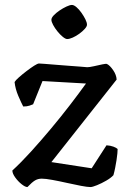

<svg xmlns="http://www.w3.org/2000/svg" viewBox="-20 -757 520 777"><path d="M91 0Q82 0 67.5 -11.5Q53 -23 41.5 -39Q30 -55 30 -67Q65 -99 105 -143Q145 -187 186 -236Q227 -285 263.5 -332.5Q300 -380 328 -419L152 -429L114 -335Q110 -333 99.5 -329.5Q89 -326 74 -326Q66 -341 54 -369Q42 -397 39 -425Q43 -432 56.5 -444Q70 -456 87 -469Q104 -482 118 -491Q132 -500 138 -500Q143 -500 161.5 -498.5Q180 -497 205 -495Q230 -493 256 -491Q282 -489 303 -487.5Q324 -486 333 -485Q342 -485 360 -489Q378 -493 394 -496.5Q410 -500 413 -498Q425 -492 438 -473Q451 -454 452 -435L188 -101L351 -76L411 -169Q427 -168 439 -163.5Q451 -159 456 -154Q456 -148 455 -136Q454 -124 451.5 -108.5Q449 -93 446 -77.5Q443 -62 439 -48Q429 -37 410 -26Q391 -15 372.5 -7.5Q354 0 346 0Q334 0 307.5 -5Q281 -10 250 -17Q219 -24 191.5 -29Q164 -34 149 -34Q134 -34 122 -27Q110 -20 91 0ZM252 -599Q245 -599 234 -608Q223 -617 212.5 -630Q202 -643 195 -656Q188 -669 188 -677Q188 -685 197.5 -695Q207 -705 221 -714.5Q235 -724 249 -730.5Q263 -737 271 -737Q279 -737 289.5 -728Q300 -719 309.5 -705.5Q319 -692 325.5 -679Q332 -666 332 -657Q332 -650 323 -640Q314 -630 301 -620.5Q288 -611 274.5 -605Q261 -599 252 -599Z"/></svg>

Font: Texturina Medium
Style: Regular
Weight: 500
Designer: Guillermo Torres Carreño
Foundry: Omnibus-Type
Version: Version 1.003